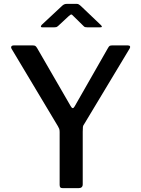

<svg xmlns="http://www.w3.org/2000/svg" viewBox="-20 -978 734 998"><path d="M644 -742Q653 -742 655.5 -737.5Q658 -733 654 -726L417 -332Q412 -326 411 -318.5Q410 -311 410 -293V-20Q410 0 388 0H307Q297 0 293.5 -4Q290 -8 290 -17V-292Q290 -303 287.5 -309Q285 -315 281 -322L41 -723Q36 -731 39 -736.5Q42 -742 53 -742H149Q160 -742 164 -739Q168 -736 173 -728L347 -427Q353 -416 358 -416Q363 -416 368 -425L541 -728Q546 -737 550 -739.5Q554 -742 564 -742H644ZM414 -843 362 -894Q354 -903 350.5 -903Q347 -903 337 -894L282 -843Q276 -838 272.5 -837Q269 -836 262 -836H200Q193 -836 192.5 -839.5Q192 -843 197 -849L302 -947Q307 -952 313 -955Q319 -958 329 -958H378Q386 -958 390.5 -954.5Q395 -951 399 -948L503 -849Q517 -836 501 -836H434Q428 -836 423 -837Q418 -838 414 -843Z"/></svg>

Font: Libre Franklin Medium
Style: Regular
Weight: 500
Designer: Pablo Impallari, Rodrigo Fuenzalida, Nhung Nguyen
Foundry: Impallari Type
Version: Version 3.000